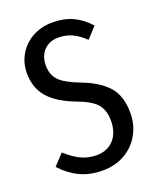

<svg xmlns="http://www.w3.org/2000/svg" viewBox="-134 -781 718 874"><g transform="rotate(-20 225.0 -344.0)"><path d="M402 -621 354 -569Q323 -599 293 -612.5Q263 -626 227 -626Q184 -626 157.5 -598.5Q131 -571 131 -526Q131 -482 156.5 -454Q182 -426 253 -399Q335 -368 377 -322Q419 -276 419 -191Q419 -136 393.5 -89.5Q368 -43 321 -15.5Q274 12 212 12Q150 12 102 -11Q54 -34 15 -77L64 -129Q99 -97 133.5 -80Q168 -63 210 -63Q262 -63 293 -97Q324 -131 324 -189Q324 -239 299 -269Q274 -299 206 -324Q119 -357 78.5 -404Q38 -451 38 -522Q38 -571 62 -612Q86 -653 129 -676.5Q172 -700 226 -700Q281 -700 323.5 -680.5Q366 -661 402 -621Z"/></g></svg>

Font: Fira Sans Compressed
Style: Regular
Weight: 400
Width: 1
Designer: bBox Type GmbH & Carrois Corporate GbR & Edenspiekermann AG
Foundry: bBox Type GmbH & Carrois Corporate GbR & Edenspiekermann AG
Version: Version 4.301